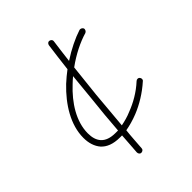

<svg xmlns="http://www.w3.org/2000/svg" viewBox="-142 -434 607 607"><g transform="rotate(-45 161.5 -130.0)"><path d="M190 -347C191 -352 187 -357 181 -358C176 -359 171 -355 170 -349C166 -320 162 -288 158 -254C146 -245 134 -235 122 -224C75 -179 40 -123 40 -65C40 -42 46 -22 59 -7C72 7 92 16 123 16C126 16 129 16 132 16C130 41 129 65 127 87C127 93 131 98 136 98C142 98 147 94 147 89C149 65 150 40 153 14C170 11 189 6 209 -2C239 -14 271 -33 300 -59C304 -62 304 -69 300 -73C297 -77 290 -77 286 -73C260 -49 230 -32 201 -21C185 -14 169 -10 154 -7C158 -47 161 -90 165 -132C169 -169 173 -207 177 -243C211 -268 248 -286 279 -295C284 -297 287 -303 286 -308C284 -313 278 -316 273 -315C245 -306 212 -290 180 -269C183 -297 187 -323 190 -347ZM74 -21C64 -32 60 -47 60 -65C60 -118 93 -169 136 -209C142 -215 149 -221 155 -226C152 -196 149 -165 146 -134C141 -90 137 -46 134 -4C130 -4 127 -4 123 -4C100 -4 84 -10 74 -21Z"/></g></svg>

Font: Mistral SingleLine OTF-SVG Regular
Style: Regular
Weight: 300
Designer: François Chastanet, Élisa Garzelli, Anais Alves, Morgane Autin
Foundry: institut supérieur des arts et du design Toulouse / isdaT
Version: Version 1.000;hotconv 1.0.117;makeotfexe 2.5.65602 DEVELOPME